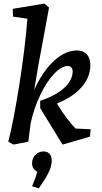

<svg xmlns="http://www.w3.org/2000/svg" viewBox="-20 -790 566 1065"><path d="M132 -686 52 -698 51 -741 226 -770 252 -748 220 -574Q188 -409 170 -292Q216 -393 278.5 -451.5Q341 -510 407 -510Q443 -510 462 -488.5Q481 -467 481 -428Q481 -362 432.5 -306.5Q384 -251 296 -216Q318 -178 345.5 -141Q373 -104 399 -77L483 -73L479 -32L327 12L203 -190V-231Q288 -259 335.5 -302Q383 -345 383 -395Q383 -408 375.5 -416Q368 -424 357 -424Q321 -424 279.5 -380Q238 -336 203 -262.5Q168 -189 150 -106Q149 -98 137 -4L55 12L26 -4Q55 -116 87 -319Q119 -522 132 -686ZM158 243Q166 223 174.5 201Q183 179 186 162Q158 147 158 117Q158 86 177.5 68Q197 50 221 50Q243 50 255 63.5Q267 77 267 102Q267 134 247 172Q227 210 195 255Z"/></svg>

Font: Andada Pro SemiBold
Style: Italic
Weight: 600
Italic angle: -6.99998°
Designer: Carolina Giovagnoli
Foundry: Huerta Tipografica
Version: Version 3.005